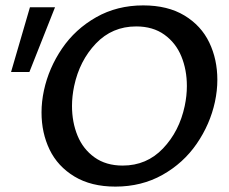

<svg xmlns="http://www.w3.org/2000/svg" viewBox="-20 -685 851 712"><path d="M134 -268Q134 -308 143 -350Q161 -433 210 -505Q259 -577 336.5 -621Q414 -665 511 -665Q602 -665 664 -627.5Q726 -590 756 -527.5Q786 -465 786 -389Q786 -349 777 -307Q759 -224 709.5 -152Q660 -80 582.5 -36.5Q505 7 408 7Q318 7 256 -30.5Q194 -68 164 -130Q134 -192 134 -268ZM665 -292Q673 -330 673 -366Q673 -426 652.5 -476Q632 -526 589.5 -556.5Q547 -587 485 -587Q396 -587 335.5 -523.5Q275 -460 255 -366Q247 -328 247 -292Q247 -232 267.5 -182Q288 -132 330.5 -101.5Q373 -71 435 -71Q524 -71 584.5 -134.5Q645 -198 665 -292ZM21 -418 91 -658H184L89 -418Z"/></svg>

Font: Ysabeau Semibold
Style: Italic
Weight: 600
Italic angle: -12°
Designer: Christian Thalmann (Catharsis Fonts)
Version: Version 0.003